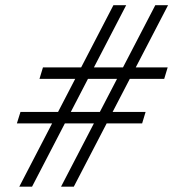

<svg xmlns="http://www.w3.org/2000/svg" viewBox="-20 -702 652 722"><path d="M454.5 -682.5 100.5 0H52.5L406.5 -682.5ZM612 -682.5 257.5 0H209.5L564 -682.5ZM597.5 -405.5H128.5L141.5 -448.5H610.5ZM514.5 -238H43.5L57 -281H527.5Z"/></svg>

Font: Newsreader
Style: Italic
Weight: 400
Italic angle: -17°
Designer: Hugues Gentile
Foundry: Production Type
Version: Version 1.003